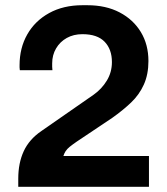

<svg xmlns="http://www.w3.org/2000/svg" viewBox="-20 -716 640 736"><path d="M50 0V-31Q50 -91 71 -136.5Q92 -182 139 -214L339 -353Q370 -375 389.5 -407Q409 -439 409 -478Q409 -527 381 -556Q353 -585 296 -585Q262 -585 236 -570.5Q210 -556 195 -530.5Q180 -505 180 -473Q180 -466 180 -460Q180 -454 181 -447H56Q55 -453 55 -457.5Q55 -462 55 -466Q55 -532 84.5 -584Q114 -636 168.5 -666Q223 -696 296 -696H315Q386 -696 438.5 -668.5Q491 -641 520 -593Q549 -545 549 -482Q549 -431 531.5 -392Q514 -353 482.5 -323Q451 -293 410 -264L274 -173Q258 -162 247.5 -153.5Q237 -145 231.5 -136.5Q226 -128 223 -118H551V0Z"/></svg>

Font: Chivo Mono SemiBold
Style: Regular
Weight: 600
Monospace: yes
Designer: Hector Gatti
Foundry: Omnibus-Type
Version: Version 1.008